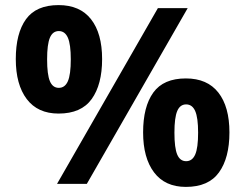

<svg xmlns="http://www.w3.org/2000/svg" viewBox="-20 -722 963 754"><path d="M210 -276Q128 -276 85 -333Q42 -390 42 -490Q42 -591 82 -646.5Q122 -702 210 -702Q294 -702 337.5 -646.5Q381 -591 381 -490Q381 -390 340 -333Q299 -276 210 -276ZM204 0 600 -690H717L321 0ZM211 -377Q235 -377 246.5 -403Q258 -429 258 -489Q258 -548 246.5 -574Q235 -600 211 -600Q187 -600 176 -574Q165 -548 165 -489Q165 -429 176 -403Q187 -377 211 -377ZM710 12Q628 12 585 -45Q542 -102 542 -202Q542 -303 582 -358.5Q622 -414 710 -414Q794 -414 837.5 -358.5Q881 -303 881 -202Q881 -102 840 -45Q799 12 710 12ZM711 -89Q735 -89 746.5 -115Q758 -141 758 -201Q758 -260 746.5 -286Q735 -312 711 -312Q687 -312 676 -286Q665 -260 665 -201Q665 -141 676 -115Q687 -89 711 -89Z"/></svg>

Font: Noto Sans Kannada
Style: Bold
Weight: 700
Designer: Jelle Bosma - Monotype Design Team
Foundry: Monotype Imaging Inc.
Version: Version 2.005; ttfautohint (v1.8.4.7-5d5b)